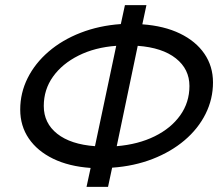

<svg xmlns="http://www.w3.org/2000/svg" viewBox="-20 -730 873 750"><path d="M318 0 334 -74Q249 -80 187.5 -110Q126 -140 92.5 -189Q59 -238 59 -302Q59 -367 88 -425Q117 -483 170 -528.5Q223 -574 295 -602Q367 -630 452 -636L468 -710H552L536 -635Q621 -629 683 -599Q745 -569 778.5 -520Q812 -471 812 -408Q812 -343 783 -285Q754 -227 701 -182Q648 -137 576 -109Q504 -81 418 -75L402 0ZM151 -316Q151 -249 203.5 -207.5Q256 -166 351 -159L434 -551Q351 -545 287 -513Q223 -481 187 -430.5Q151 -380 151 -316ZM720 -394Q720 -460 667 -502Q614 -544 518 -551L436 -159Q520 -166 584 -197.5Q648 -229 684 -279.5Q720 -330 720 -394Z"/></svg>

Font: Geist Regular
Style: Italic
Weight: 400
Italic angle: -12°
Designer: Basement.studio, Andrés Briganti, Mateo Zaragoza
Foundry: Basement.studio, Vercel, Andrés Briganti, Guido Ferreyra, Mateo Zaragoza
Version: Version 1.500; ttfautohint (v1.8.4.7-5d5b)